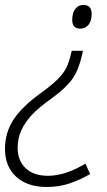

<svg xmlns="http://www.w3.org/2000/svg" viewBox="-20 -554 430 771"><path d="M313 -350.1 310.1 -335.9Q296.4 -273.9 271.5 -238.3Q246.6 -202.6 192.9 -163.1Q135.3 -122.1 107.4 -92Q79.6 -62 65.2 -29.8Q50.8 2.4 50.8 39.1Q50.8 90.8 82.8 121.3Q114.7 151.9 172.9 151.9Q241.7 151.9 323.2 103L341.8 145Q300.3 168.9 258.5 182.9Q216.8 196.8 167 196.8Q89.4 196.8 44.7 155.5Q0 114.3 0 43.9Q0 -21 34.2 -73.5Q68.4 -126 145 -181.2Q186.5 -210.9 210.2 -234.4Q233.9 -257.8 245.8 -280.8Q257.8 -303.7 268.1 -350.1ZM348.1 -498Q348.1 -470.7 335.7 -454.8Q323.2 -439 301.8 -439Q270 -439 270 -474.1Q270 -501.5 282.2 -517.8Q294.4 -534.2 314.9 -534.2Q348.1 -534.2 348.1 -498Z"/></svg>

Font: TypoPRO Open Sans
Style: Italic
Weight: 300
Italic angle: -12°
Foundry: Ascender Corporation
Version: Version 1.10